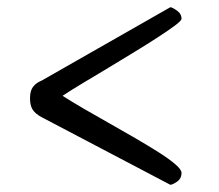

<svg xmlns="http://www.w3.org/2000/svg" viewBox="-20 -548 606 531"><path d="M95 -224Q78 -233 70.5 -244.5Q63 -256 63 -276Q63 -297 71.5 -308Q80 -319 95 -325L451 -528Q456 -528 469 -519Q482 -510 482 -496Q482 -491 464 -477.5Q446 -464 417.5 -445.5Q389 -427 353 -405Q317 -383 280.5 -361Q244 -339 210.5 -319Q177 -299 153 -283Q178 -267 211.5 -247.5Q245 -228 281.5 -207.5Q318 -187 354 -166Q390 -145 418.5 -127Q447 -109 464.5 -94Q482 -79 482 -70Q482 -54 469.5 -45.5Q457 -37 451 -37Z"/></svg>

Font: Asar
Style: Regular
Weight: 400
Designer: Eben Sorkin
Foundry: Eben Sorkin, Pria Ravichandran
Version: Version 1.003; ttfautohint (v1.3) -l 8 -r 50 -G 0 -x 0 -H 45